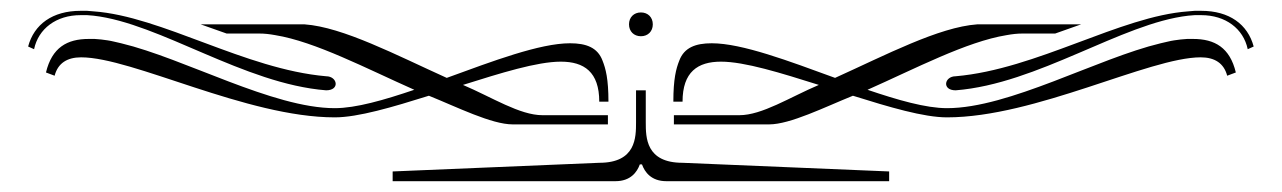

<svg xmlns="http://www.w3.org/2000/svg" viewBox="-20 -457 2370 355"><path d="M1402 -227C1441 -227 1505 -259 1557 -280C1624 -259 1688 -240 1731 -240C1894 -240 2105 -351 2200 -351C2226 -351 2243 -340 2249 -317L2265 -323C2254 -369 2226 -385 2186 -385H2175C2171 -385 2167 -384 2163 -384C2155 -383 2147 -382 2139 -380C2135 -379 2130 -378 2126 -377C2009 -349 1846 -257 1731 -257C1692 -257 1640 -272 1584 -291C1672 -330 1767 -380 1841 -392C1852 -394 1861 -395 1871 -395H1931L1979 -412H1800H1787C1716 -407 1617 -355 1524 -313C1439 -344 1352 -377 1296 -377C1266 -377 1245 -369 1236 -345C1230 -330 1225 -311 1225 -269H1242C1242 -324 1270 -343 1313 -343C1357 -343 1424 -322 1494 -300C1440 -277 1389 -244 1347 -244H1226V-227ZM1747 -290C1899 -302 2054 -414 2177 -428C2181 -428 2185 -429 2189 -429H2201C2246 -429 2279 -404 2287 -366L2298 -371C2287 -412 2253 -437 2201 -437H2189C2185 -437 2181 -436 2177 -436C2051 -427 1897 -329 1747 -316C1726 -316 1721 -290 1747 -290ZM928 -227H1104V-244H983C941 -244 890 -277 836 -300C906 -322 973 -343 1017 -343C1060 -343 1088 -324 1088 -269H1105C1105 -311 1100 -330 1094 -345C1085 -369 1064 -377 1034 -377C978 -377 891 -344 806 -313C713 -355 614 -407 543 -412H530H351L399 -395H459C469 -395 478 -394 489 -392C563 -380 658 -330 746 -291C690 -272 638 -257 599 -257C484 -257 321 -349 204 -377C200 -378 195 -379 191 -380C183 -382 175 -383 167 -384C163 -384 159 -385 155 -385H144C104 -385 76 -369 65 -323L81 -317C87 -340 104 -351 130 -351C225 -351 436 -240 599 -240C642 -240 706 -259 773 -280C825 -259 889 -227 928 -227ZM583 -290C609 -290 604 -316 583 -316C433 -329 279 -427 153 -436C149 -436 145 -437 141 -437H129C77 -437 43 -412 32 -371L43 -366C51 -404 84 -429 129 -429H141C145 -429 149 -428 153 -428C276 -414 431 -302 583 -290ZM1165 -390C1178 -390 1187 -399 1187 -412C1187 -425 1178 -434 1165 -434C1152 -434 1143 -425 1143 -412C1143 -399 1152 -390 1165 -390ZM1163 -153H1167C1172 -139 1184 -122 1212 -122H1598H1624V-140L1242 -156C1174 -156 1174 -203 1174 -231V-290H1156V-231C1156 -203 1156 -156 1088 -156L706 -140V-122H732H1118C1146 -122 1158 -139 1163 -153Z"/></svg>

Font: FoglihtenDeH04
Style: Regular
Weight: 500
Version: Version 0.68